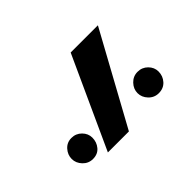

<svg xmlns="http://www.w3.org/2000/svg" viewBox="-58 -791 394 394"><g transform="rotate(-45 139.0 -594.5)"><path d="M73 -539Q73 -526 65 -516.5Q57 -507 43 -507Q30 -507 21 -516.5Q12 -526 12 -538Q12 -550 20.5 -559.5Q29 -569 42 -569Q55 -569 64 -560Q73 -551 73 -539ZM74 -495 165 -694H244L135 -495ZM265 -539Q265 -526 256.5 -516.5Q248 -507 234 -507Q221 -507 212 -516.5Q203 -526 203 -538Q203 -550 212 -559.5Q221 -569 234 -569Q247 -569 256 -560Q265 -551 265 -539Z"/></g></svg>

Font: CMU Sans Serif
Style: Medium
Weight: 500
Version: Version 0.7.0